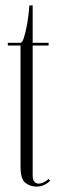

<svg xmlns="http://www.w3.org/2000/svg" viewBox="-20 -682 224 711"><path d="M114.5 9Q93 9 74.5 -4.5Q56 -18 56 -65.5V-513.5H9V-523.5H56Q62.5 -523.5 69 -543.8Q75.5 -564 81 -596Q86.5 -628 89 -662H101V-523.5H160V-513.5H101V-32.5Q101 -15.5 107.5 -8.8Q114 -2 122.5 -2Q133.5 -2 144.8 -8.5Q156 -15 160 -19.5L165.5 -12.5Q157 -3.5 143.8 2.8Q130.5 9 114.5 9Z"/></svg>

Font: Imbue 100pt ExtraLight
Style: Regular
Weight: 200
Designer: Tyler Finck
Foundry: Etcetera Type Company
Version: Version 1.102; ttfautohint (v1.8.3)